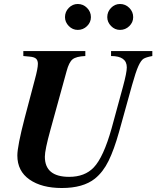

<svg xmlns="http://www.w3.org/2000/svg" viewBox="-20 -925 784 963"><path d="M744 -669V-644Q712 -638 699.5 -630Q687 -622 674 -593.5Q661 -565 642 -497L577 -263Q552 -174 524.5 -118Q497 -62 456 -29Q397 18 290 18Q189 18 128 -24.5Q67 -67 67 -145Q67 -192 104 -334L155 -527Q170 -582 170 -605Q170 -622 161 -630.5Q152 -639 129 -641L97 -644V-669H408V-644Q362 -642 344 -627.5Q326 -613 314 -568L233 -274Q205 -173 205 -139Q205 -38 327 -38Q405 -38 450 -85Q499 -136 540 -282L597 -491Q616 -561 616 -587Q616 -644 537 -644V-669ZM648 -839Q648 -813 628.5 -794Q609 -775 582 -775Q556 -775 537 -794.5Q518 -814 518 -839Q518 -866 537 -885.5Q556 -905 582 -905Q609 -905 628.5 -885.5Q648 -866 648 -839ZM436 -839Q436 -813 416.5 -794Q397 -775 370 -775Q344 -775 325 -794.5Q306 -814 306 -839Q306 -866 325 -885.5Q344 -905 370 -905Q397 -905 416.5 -885.5Q436 -866 436 -839Z"/></svg>

Font: STIX MathJax Latin
Style: Bold Italic
Weight: 700
Italic angle: -16.33°
Designer: MicroPress Inc., with final additions and corrections provided by Coen Hoffman, Elsevier (retired)
Version: Version 1.1.1